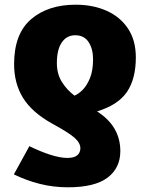

<svg xmlns="http://www.w3.org/2000/svg" viewBox="-20 -579 638 817"><path d="M269 218Q207 218 149.5 203.5Q92 189 39 163L105 43Q152 66 194 79.5Q236 93 267 93Q296 93 309 81.5Q322 70 322 52Q322 29 297 7Q272 -15 202 -53Q116 -101 78 -162.5Q40 -224 40 -306Q40 -435 112 -497Q184 -559 302 -559Q376 -559 434 -533Q492 -507 525 -457Q558 -407 558 -335Q558 -243 520 -187.5Q482 -132 393 -105Q492 -42 492 64Q492 136 437.5 177Q383 218 269 218ZM297 -172Q314 -179 332 -197Q350 -215 363 -247Q376 -279 376 -327Q376 -371 357 -400Q338 -429 300 -429Q264 -429 243 -398.5Q222 -368 222 -311Q222 -264 243.5 -230Q265 -196 297 -172Z"/></svg>

Font: Noto Sans Disp ExtBd
Style: Regular
Weight: 800
Designer: Monotype Design Team
Foundry: Monotype Imaging Inc.
Version: Version 2.000;GOOG;noto-source:20170915:90ef993387c0; ttfaut